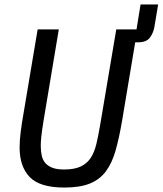

<svg xmlns="http://www.w3.org/2000/svg" viewBox="-20 -830 730 862"><path d="M244 -698 176 -291Q168 -242 165.5 -217Q163 -192 163 -175Q163 -151 167.5 -131Q172 -111 184 -97.5Q196 -84 216 -76.5Q236 -69 268 -69Q314 -69 342.5 -82.5Q371 -96 387.5 -121.5Q404 -147 413 -185Q422 -223 430 -271L502 -698H593L611 -810H690L673 -708Q668 -681 652.5 -660.5Q637 -640 599 -640H587L528 -287Q515 -211 499 -154.5Q483 -98 455.5 -61Q428 -24 383.5 -6Q339 12 269 12Q159 12 113.5 -35Q68 -82 68 -168Q68 -199 73 -238.5Q78 -278 85 -317L149 -698Z"/></svg>

Font: IBM Plex Mono Text
Style: Italic
Weight: 450
Italic angle: -9°
Monospace: yes
Designer: Mike Abbink, Paul van der Laan, Pieter van Rosmalen
Foundry: Bold Monday
Version: Version 2.1